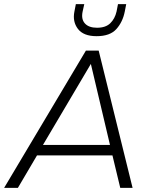

<svg xmlns="http://www.w3.org/2000/svg" viewBox="-27 -914 742 934"><path d="M-7 0 391 -668H453L618 0H558L520 -158H153L60 0ZM182 -209H508L415 -603ZM443 -738Q379 -738 352 -773.5Q325 -809 335 -858L342 -894H383L375 -858Q367 -821 386 -800Q405 -779 445 -779Q487 -779 509.5 -801Q532 -823 540 -858L547 -894H587L580 -858Q570 -807 539 -772.5Q508 -738 443 -738Z"/></svg>

Font: Gantari Light
Style: Italic
Weight: 300
Italic angle: -10°
Version: Version 1.000